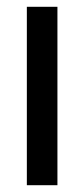

<svg xmlns="http://www.w3.org/2000/svg" viewBox="-20 -545 248 565"><path d="M59 0V-525H149V0Z"/></svg>

Font: Mona Sans Expanded
Style: Regular
Weight: 400
Width: 7
Designer: Deni Anggara
Foundry: GitHub
Version: Version 2.000